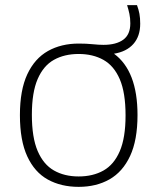

<svg xmlns="http://www.w3.org/2000/svg" viewBox="-20 -718 612 747"><path d="M286 9Q217.5 9 166 -19.5Q114.5 -48 86 -109.8Q57.5 -171.5 57.5 -270Q57.5 -367.5 86.2 -429Q115 -490.5 166.5 -519.5Q218 -548.5 286.5 -548.5Q316 -548.5 340.2 -546Q364.5 -543.5 382.5 -543.5Q432 -543.5 459.5 -563.5Q487 -583.5 487 -627Q487 -647.5 483.5 -664Q480 -680.5 474.5 -698H513Q519.5 -680.5 522.5 -664.2Q525.5 -648 525.5 -625.5Q525.5 -577 499 -547Q472.5 -517 423.5 -509Q515 -442 515 -270.5Q515 -173 486.2 -111.2Q457.5 -49.5 406 -20.2Q354.5 9 286 9ZM286 -31.5Q341.5 -31.5 382.5 -54.5Q423.5 -77.5 446 -129.8Q468.5 -182 468.5 -269Q468.5 -357.5 446 -409.8Q423.5 -462 382.5 -485Q341.5 -508 286 -508Q230.5 -508 189.8 -485.2Q149 -462.5 126.5 -410.5Q104 -358.5 104 -271.5Q104 -183 126.5 -130.5Q149 -78 189.8 -54.8Q230.5 -31.5 286 -31.5Z"/></svg>

Font: Encode Sans Semi Expanded ExtraLight
Style: Regular
Weight: 200
Width: 6
Designer: Multiple Designers
Foundry: Impallari Type
Version: Version 3.000; ttfautohint (v1.8.3) -l 8 -r 50 -G 200 -x 14 